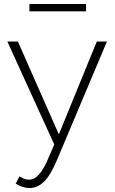

<svg xmlns="http://www.w3.org/2000/svg" viewBox="-20 -729 580 966"><path d="M128 217Q95 217 59 195L78 158Q91 166 102 170.5Q113 175 126 175Q154 175 178.5 146Q203 117 225 63L253 -2L17 -520H70L276 -53L467 -520H518L265 80Q234 153 201.5 185Q169 217 128 217ZM128 -672V-709H413V-672Z"/></svg>

Font: Raleway Light
Style: Regular
Weight: 300
Designer: Matt McInerney, Pablo Impallari, Rodrigo Fuenzalida
Foundry: Matt McInerney, Pablo Impallari, Rodrigo Fuenzalida
Version: Version 4.026